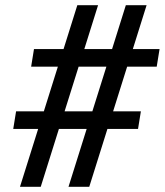

<svg xmlns="http://www.w3.org/2000/svg" viewBox="-20 -720 635 740"><path d="M470 -463 416 -291H523L512 -223H394L324 0H244L314 -223H207L137 0H57L127 -223H31L42 -291H149L203 -463H100L111 -531H225L278 -700H358L305 -531H412L465 -700H545L492 -531H595L584 -463ZM390 -463H283L229 -291H336Z"/></svg>

Font: Thasadith
Style: Bold Italic
Weight: 700
Italic angle: -9°
Designer: Cadson Demak Co.,Ltd.
Foundry: Cadson Demak Co.,Ltd.
Version: Version 1.000; ttfautohint (v1.6)